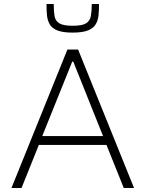

<svg xmlns="http://www.w3.org/2000/svg" viewBox="-20 -934 723 954"><path d="M37 0 315 -688H368L646 0H595L509 -214H173L87 0ZM190 -258H492L344 -628H339ZM341 -772Q293 -772 266 -782.5Q239 -793 227.5 -812.5Q216 -832 213.5 -857.5Q211 -883 211 -914H247Q247 -879 251 -854.5Q255 -830 275 -818Q295 -806 341 -806Q388 -806 407.5 -818Q427 -830 431.5 -854.5Q436 -879 436 -914H472Q472 -883 469.5 -857.5Q467 -832 455 -812.5Q443 -793 416 -782.5Q389 -772 341 -772Z"/></svg>

Font: Saira Thin ExtraLight
Style: Regular
Weight: 250
Version: Version 1.101